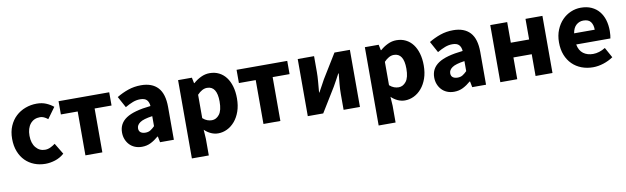

<svg xmlns="http://www.w3.org/2000/svg" viewBox="-43 -983 5353 1642"><g transform="rotate(-10 2633.5 -162.0)"><path d="M281 12Q229 12 184.5 -5.5Q140 -23 107 -56Q74 -89 55 -137.5Q36 -186 36 -248Q36 -310 57 -358.5Q78 -407 113.5 -440Q149 -473 196 -490.5Q243 -508 294 -508Q340 -508 375.5 -493Q411 -478 439 -455L370 -360Q335 -389 303 -389Q249 -389 218 -351Q187 -313 187 -248Q187 -183 218.5 -145Q250 -107 298 -107Q322 -107 344.5 -117.5Q367 -128 387 -143L445 -47Q408 -15 365 -1.5Q322 12 281 12Z M629 0V-381H483V-496H923V-381H776V0Z M1119 12Q1085 12 1057.5 0.5Q1030 -11 1011 -31.5Q992 -52 981.5 -79Q971 -106 971 -138Q971 -216 1037 -260Q1103 -304 1250 -319Q1248 -352 1230.5 -371.5Q1213 -391 1172 -391Q1140 -391 1108.5 -379Q1077 -367 1041 -346L988 -443Q1036 -472 1088.5 -490Q1141 -508 1200 -508Q1296 -508 1346.5 -453.5Q1397 -399 1397 -284V0H1277L1267 -51H1263Q1231 -23 1196 -5.5Q1161 12 1119 12ZM1169 -102Q1194 -102 1212 -113Q1230 -124 1250 -144V-231Q1172 -220 1142 -199Q1112 -178 1112 -149Q1112 -125 1127.5 -113.5Q1143 -102 1169 -102Z M1521 184V-496H1641L1651 -447H1655Q1684 -473 1720.5 -490.5Q1757 -508 1796 -508Q1841 -508 1877 -490Q1913 -472 1938 -439Q1963 -406 1976.5 -359.5Q1990 -313 1990 -256Q1990 -192 1972.5 -142.5Q1955 -93 1925.5 -58.5Q1896 -24 1858.5 -6Q1821 12 1781 12Q1749 12 1719 -1.5Q1689 -15 1663 -40L1668 39V184ZM1747 -108Q1785 -108 1812 -142.5Q1839 -177 1839 -254Q1839 -388 1753 -388Q1710 -388 1668 -343V-140Q1688 -122 1708 -115Q1728 -108 1747 -108Z M2175 0V-381H2029V-496H2469V-381H2322V0Z M2560 0V-496H2702V-358Q2702 -321 2698 -274.5Q2694 -228 2690 -182H2693Q2705 -205 2722 -234.5Q2739 -264 2750 -286L2879 -496H3013V0H2871V-138Q2871 -176 2875 -222Q2879 -268 2884 -314H2880Q2868 -291 2851.5 -261Q2835 -231 2823 -210L2694 0Z M3143 184V-496H3263L3273 -447H3277Q3306 -473 3342.5 -490.5Q3379 -508 3418 -508Q3463 -508 3499 -490Q3535 -472 3560 -439Q3585 -406 3598.5 -359.5Q3612 -313 3612 -256Q3612 -192 3594.5 -142.5Q3577 -93 3547.5 -58.5Q3518 -24 3480.5 -6Q3443 12 3403 12Q3371 12 3341 -1.5Q3311 -15 3285 -40L3290 39V184ZM3369 -108Q3407 -108 3434 -142.5Q3461 -177 3461 -254Q3461 -388 3375 -388Q3332 -388 3290 -343V-140Q3310 -122 3330 -115Q3350 -108 3369 -108Z M3830 12Q3796 12 3768.5 0.5Q3741 -11 3722 -31.5Q3703 -52 3692.5 -79Q3682 -106 3682 -138Q3682 -216 3748 -260Q3814 -304 3961 -319Q3959 -352 3941.5 -371.5Q3924 -391 3883 -391Q3851 -391 3819.5 -379Q3788 -367 3752 -346L3699 -443Q3747 -472 3799.5 -490Q3852 -508 3911 -508Q4007 -508 4057.5 -453.5Q4108 -399 4108 -284V0H3988L3978 -51H3974Q3942 -23 3907 -5.5Q3872 12 3830 12ZM3880 -102Q3905 -102 3923 -113Q3941 -124 3961 -144V-231Q3883 -220 3853 -199Q3823 -178 3823 -149Q3823 -125 3838.5 -113.5Q3854 -102 3880 -102Z M4232 0V-496H4379V-317H4538V-496H4685V0H4538V-189H4379V0Z M5036 12Q4983 12 4937 -5.5Q4891 -23 4857 -56.5Q4823 -90 4804 -138Q4785 -186 4785 -248Q4785 -308 4805 -356.5Q4825 -405 4857.5 -438.5Q4890 -472 4932 -490Q4974 -508 5019 -508Q5072 -508 5111.5 -490Q5151 -472 5177.5 -440Q5204 -408 5217 -364.5Q5230 -321 5230 -270Q5230 -250 5228 -232Q5226 -214 5224 -205H4927Q4937 -151 4971.5 -125.5Q5006 -100 5056 -100Q5109 -100 5163 -133L5212 -44Q5174 -18 5127.5 -3Q5081 12 5036 12ZM4926 -302H5105Q5105 -344 5086 -370Q5067 -396 5022 -396Q4987 -396 4960.5 -373Q4934 -350 4926 -302Z"/></g></svg>

Font: Giro Regular
Style: Bold
Weight: 700
Designer: Paul D. Hunt
Foundry: Adobe Systems Incorporated
Version: Version 1.000;PS 1.0;hotconv 1.0.88;makeotf.lib2.5.647800